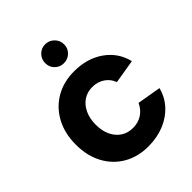

<svg xmlns="http://www.w3.org/2000/svg" viewBox="-200 -813 933 933"><g transform="rotate(-45 267.0 -346.0)"><path d="M276.4 7Q203.4 7.5 147.9 -24.5Q92.4 -56.5 61.4 -114.2Q30.4 -172 30.4 -248.5Q30.4 -325.5 61.6 -383.8Q92.9 -442 148.4 -474.5Q203.9 -507 276.9 -507Q365.5 -507 428.5 -462.9Q491.6 -418.8 510.1 -343.2L386.6 -322.7Q375.6 -353.6 348.2 -372.1Q320.8 -390.5 285 -390.5Q250.1 -390.5 223.7 -372.8Q197.3 -355.1 182.4 -323.2Q167.4 -291.4 167.4 -249Q167.4 -186.2 199.8 -147.8Q232.2 -109.5 285 -109.5Q320.8 -109.5 348 -127.2Q375.1 -144.9 389.5 -176.8L512.1 -155.8Q499.6 -106.3 466.3 -69.9Q433.1 -33.6 384.5 -13.6Q336 6.5 276.4 7ZM269.2 -569.4Q242.8 -569.4 224.1 -587.9Q205.3 -606.4 205.3 -633.7Q205.3 -661.1 224.1 -680.2Q242.8 -699.2 269.2 -699.2Q296.7 -699.2 315.9 -680.2Q335.1 -661.1 335.1 -633.7Q335.1 -606.4 315.9 -587.9Q296.7 -569.4 269.2 -569.4Z"/></g></svg>

Font: Envelope Sans Variable
Style: Regular
Weight: 500
Designer: Andreas Rasmussen / Norman Anderson
Foundry: mail.de GmbH
Version: Version 1.150